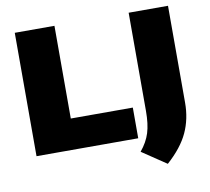

<svg xmlns="http://www.w3.org/2000/svg" viewBox="-95 -847 1239 1134"><g transform="rotate(-10 524.5 -280.5)"><path d="M65 0V-740H303V-184H675V0ZM675 81Q715.5 32 731.8 -20.2Q748 -72.5 748 -151V-740H984V-159Q984 -61.5 946.8 19.2Q909.5 100 821 179Z"/></g></svg>

Font: Encode Sans Expanded Black
Style: Regular
Weight: 900
Width: 7
Designer: Multiple Designers
Foundry: Impallari Type
Version: Version 2.000